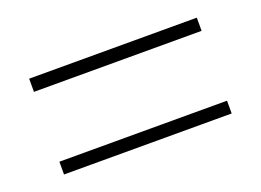

<svg xmlns="http://www.w3.org/2000/svg" viewBox="-51 -579 615 452"><g transform="rotate(-20 256.5 -353.0)"><path d="M46 -440H466V-473H46ZM46 -233H466V-265H46Z"/></g></svg>

Font: Noto Sans Bengali SemiCondensed ExtraLight
Style: Regular
Weight: 200
Width: 4
Designer: Joana Ranito - Universal Thirst; Jelle Bosma - Monotype Design Team
Foundry: Universal Thirst ehf.
Version: Version 3.000